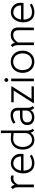

<svg xmlns="http://www.w3.org/2000/svg" viewBox="1706 -2473 778 4230"><g transform="rotate(-90 2095.0 -358.0)"><path d="M343 -501V-445Q314 -452 285 -452Q234 -452 202 -427Q170 -402 145 -356V0H85V-350Q85 -429 43 -466L83 -506Q101 -495 117 -473Q133 -451 140 -424Q168 -470 196 -487Q231 -510 283 -510Q313 -510 343 -501Z M616 -43Q659 -43 695.5 -54Q732 -65 775 -90L801 -48Q761 -21 712 -5Q663 11 612 11Q507 11 448.5 -56.5Q390 -124 390 -234Q390 -305 416 -367.5Q442 -430 493 -469Q544 -508 613 -508Q671 -508 718.5 -480.5Q766 -453 793.5 -405.5Q821 -358 821 -300Q821 -284 820 -271.5Q819 -259 818 -250L816 -229H450Q451 -159 484 -101Q517 -43 616 -43ZM760 -283Q761 -290 761 -303Q761 -345 741 -379.5Q721 -414 687 -434Q653 -454 612 -454Q551 -454 507.5 -409.5Q464 -365 453 -283Z M915 -246Q915 -322 943.5 -381.5Q972 -441 1027 -474.5Q1082 -508 1158 -508Q1181 -508 1216.5 -505.5Q1252 -503 1279 -499V-727H1334V-144Q1334 -67 1373 -25L1339 8Q1300 -21 1286 -78Q1263 -33 1220.5 -11.5Q1178 10 1128 10Q1061 10 1013 -24.5Q965 -59 940 -117.5Q915 -176 915 -246ZM1265 -124Q1279 -152 1279 -188V-446Q1224 -453 1199.5 -454.5Q1175 -456 1149 -456Q1094 -456 1054 -429Q1014 -402 993 -354.5Q972 -307 972 -249Q972 -162 1014 -102Q1056 -42 1131 -42Q1176 -42 1211.5 -64Q1247 -86 1265 -124Z M1783 -72Q1763 -33 1723.5 -11.5Q1684 10 1628 10Q1549 10 1501.5 -32Q1454 -74 1454 -146Q1454 -222 1507.5 -264Q1561 -306 1659 -306H1775V-342Q1775 -402 1749 -431Q1723 -460 1669 -460Q1629 -460 1587 -445.5Q1545 -431 1512 -406L1485 -450Q1522 -481 1570.5 -497.5Q1619 -514 1670 -514Q1751 -514 1793 -472.5Q1835 -431 1835 -353V-144Q1835 -67 1874 -25L1835 8Q1816 -7 1804.5 -25Q1793 -43 1783 -72ZM1775 -177V-252H1673Q1588 -252 1551 -227.5Q1514 -203 1514 -147Q1514 -97 1544 -70.5Q1574 -44 1629 -44Q1696 -44 1735.5 -81Q1775 -118 1775 -177Z M1939 -13 2214 -446H1957V-498H2308V-485L2031 -52H2308V0H1939Z M2419 -501H2479V0H2419ZM2405 -607Q2405 -625 2417.5 -637.5Q2430 -650 2447 -650Q2465 -650 2477.5 -637.5Q2490 -625 2490 -607Q2490 -590 2477.5 -577.5Q2465 -565 2447 -565Q2430 -565 2417.5 -577.5Q2405 -590 2405 -607Z M2605 -249Q2605 -324 2636.5 -383.5Q2668 -443 2723.5 -476.5Q2779 -510 2850 -510Q2920 -510 2975.5 -476.5Q3031 -443 3062.5 -384Q3094 -325 3094 -250Q3094 -175 3062.5 -116Q3031 -57 2975.5 -23.5Q2920 10 2849 10Q2778 10 2722.5 -23Q2667 -56 2636 -115Q2605 -174 2605 -249ZM3034 -250Q3034 -311 3011 -357.5Q2988 -404 2946 -430Q2904 -456 2850 -456Q2795 -456 2753 -430Q2711 -404 2688 -356.5Q2665 -309 2665 -249Q2665 -189 2688 -142.5Q2711 -96 2753 -70Q2795 -44 2850 -44Q2933 -44 2983.5 -101Q3034 -158 3034 -250Z M3174 -471 3212 -508Q3256 -477 3268 -418Q3301 -465 3342 -487.5Q3383 -510 3441 -510Q3519 -510 3562.5 -468Q3606 -426 3605 -347L3602 0H3544L3545 -336Q3545 -456 3436 -456Q3385 -456 3349.5 -431.5Q3314 -407 3275 -354V0H3215V-353Q3215 -430 3174 -471Z M3944 -43Q3987 -43 4023.5 -54Q4060 -65 4103 -90L4129 -48Q4089 -21 4040 -5Q3991 11 3940 11Q3835 11 3776.5 -56.5Q3718 -124 3718 -234Q3718 -305 3744 -367.5Q3770 -430 3821 -469Q3872 -508 3941 -508Q3999 -508 4046.5 -480.5Q4094 -453 4121.5 -405.5Q4149 -358 4149 -300Q4149 -284 4148 -271.5Q4147 -259 4146 -250L4144 -229H3778Q3779 -159 3812 -101Q3845 -43 3944 -43ZM4088 -283Q4089 -290 4089 -303Q4089 -345 4069 -379.5Q4049 -414 4015 -434Q3981 -454 3940 -454Q3879 -454 3835.5 -409.5Q3792 -365 3781 -283Z"/></g></svg>

Font: Bellota Text
Style: Regular
Weight: 400
Designer: Kemie Guaida
Foundry: Kemie Guaida
Version: Version 4.001